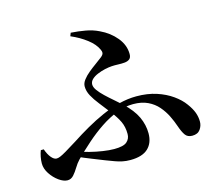

<svg xmlns="http://www.w3.org/2000/svg" viewBox="-110 -905 1220 1075"><g transform="rotate(-15 500.0 -368.0)"><path d="M377.5 -746.5 384.7 -765.2Q427.3 -762.5 468.8 -755.1Q510.2 -747.7 544.6 -730.6Q600.1 -704.7 636.4 -660.6Q672.6 -616.4 672.6 -564.6Q672.6 -544.2 661.5 -535.6Q650.4 -527.1 632.7 -525.5Q615 -523.9 595.1 -524.8Q575.2 -525.7 558.2 -524.6Q540.3 -523.5 517.9 -518.6Q495.4 -513.6 474.2 -504.7Q452.9 -495.9 439.4 -483.1Q425.9 -470.2 425.9 -453.5Q425.9 -437.8 439.7 -418.9Q453.4 -400.1 474.9 -379.7Q496.3 -359.3 520.5 -338.7Q544.6 -318.1 565.2 -299.2Q616.3 -251.3 638.2 -204.6Q660 -157.8 660 -108.7Q660 -52.6 626.2 -21.3Q592.5 9.9 524 9.9Q499.7 9.9 478.9 5.7Q458.1 1.5 436.3 -6.6Q414.4 -14.8 386.1 -25.4Q353.1 -38.9 313.8 -54.1Q274.4 -69.4 232.6 -88.6L246.9 -113.2Q276.1 -103.1 312.6 -93.6Q349.2 -84.2 386.3 -78.6Q423.3 -72.9 452.7 -72.9Q506.2 -72.9 525.9 -90.4Q545.7 -107.8 545.7 -135.2Q545.7 -177.1 530.2 -209.1Q514.8 -241.1 486.6 -276.6Q459.3 -312.6 435.5 -342.4Q411.8 -372.2 397.1 -399.4Q382.4 -426.6 382.4 -454.1Q382.4 -472.7 396.5 -491.4Q410.6 -510 432 -527.6Q453.4 -545.2 474.9 -560.5Q496.4 -575.9 511.4 -587.8Q525.4 -599 527 -608.4Q528.6 -617.9 522.8 -629.7Q507.7 -663.9 467.8 -694.5Q427.8 -725.2 377.5 -746.5ZM69.9 -173.6Q80.7 -142.4 96.2 -123.8Q111.7 -105.1 127 -105.1Q135.7 -105.1 147.9 -110Q160.2 -114.8 184.4 -129Q208.5 -143.2 250.7 -169.6Q297 -199.9 345.8 -227.7Q394.6 -255.6 444.7 -277.8Q494.8 -300 545.9 -313.1Q597 -326.2 647.1 -326.2Q711.5 -326.2 763.1 -309.3Q814.6 -292.4 853 -265Q891.4 -237.7 913.6 -206.5Q936 -176.3 945.4 -150.5Q954.9 -124.8 954.9 -97.3Q954.9 -73.4 940.3 -52.6Q925.6 -31.8 893.5 -31.8Q866.7 -31.8 853.3 -50.5Q839.9 -69.2 827.6 -105.4Q817.2 -136.1 801.6 -167.7Q786 -199.4 762 -227.2Q738.1 -254.9 702.8 -271.8Q667.6 -288.7 618.1 -288.7Q570.7 -288.7 521.9 -269.4Q473.1 -250.2 425.8 -218.5Q378.5 -186.9 333.8 -147.4Q289 -107.8 248.7 -67.2Q232.6 -50.5 218.9 -27.7Q205.2 -4.9 190.2 11.9Q175.2 28.6 154.9 28.6Q132 28.6 104.9 9.2Q77.9 -10.2 58.4 -39.8Q39 -69.5 39 -99.5Q39 -117.8 42.9 -138Q46.9 -158.2 53 -173.3Z"/></g></svg>

Font: Source Han Serif JP VF
Style: Regular
Weight: 250
Designer: Ryoko NISHIZUKA 西塚涼子 (kana & ideographs); Frank Grießhammer (Latin, Greek & Cyrillic); Wenlong ZHANG 张文龙 (bopomofo); San
Foundry: Adobe
Version: Version 2.001;hotconv 1.1.0;makeotfexe 2.6.0